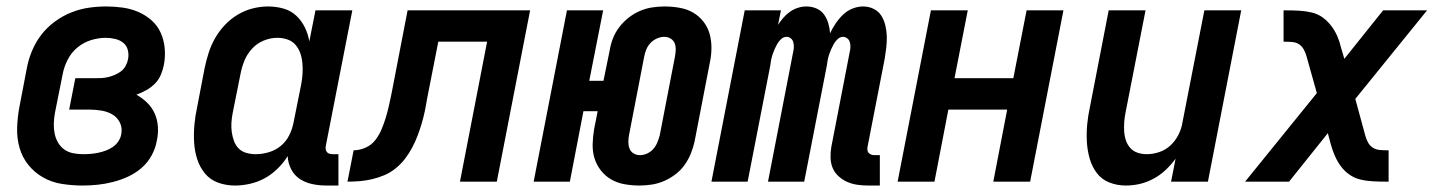

<svg xmlns="http://www.w3.org/2000/svg" viewBox="-20 -562 4440 594"><path d="M236 12Q203 12 171.5 7Q140 2 113.5 -13Q87 -28 68 -51.5Q49 -75 40.5 -104.5Q32 -134 33 -166.5Q34 -199 40 -231L63 -351Q68 -378 79 -404.5Q90 -431 107.5 -454Q125 -477 149.5 -495Q174 -513 200.5 -523.5Q227 -534 254 -538Q281 -542 308 -542Q334 -542 359.5 -538.5Q385 -535 408 -525Q431 -515 449 -499Q467 -483 477 -461Q487 -439 489.5 -413.5Q492 -388 487 -361Q484 -346 477.5 -330.5Q471 -315 459 -303Q447 -291 432.5 -283Q418 -275 402 -269Q420 -259 435 -244.5Q450 -230 458.5 -211Q467 -192 468.5 -170Q470 -148 465 -126Q461 -103 449 -81Q437 -59 418 -42.5Q399 -26 376 -15.5Q353 -5 329.5 1Q306 7 282.5 9.5Q259 12 236 12ZM238 -85Q249 -85 261 -86Q273 -87 284.5 -89.5Q296 -92 307 -96Q318 -100 328.5 -107Q339 -114 346 -124.5Q353 -135 355 -146Q359 -166 351 -182.5Q343 -199 327.5 -208Q312 -217 293 -220Q274 -223 255 -223H194L213 -320H274Q284 -320 294 -320.5Q304 -321 314.5 -323.5Q325 -326 335.5 -330.5Q346 -335 354.5 -341.5Q363 -348 368.5 -358Q374 -368 376 -378Q379 -393 375.5 -407Q372 -421 361.5 -429.5Q351 -438 336.5 -441.5Q322 -445 307 -445Q285 -445 262 -438Q239 -431 220 -415.5Q201 -400 189.5 -377.5Q178 -355 174 -333L150 -213Q147 -197 146.5 -180.5Q146 -164 149 -149Q152 -134 159.5 -121Q167 -108 179 -99.5Q191 -91 206 -88Q221 -85 238 -85Z M707 12Q679 12 654.5 3Q630 -6 614 -25.5Q598 -45 590 -70Q582 -95 580.5 -122Q579 -149 581.5 -176.5Q584 -204 590 -231L613 -351Q618 -375 625.5 -398.5Q633 -422 645.5 -444Q658 -466 676 -485Q694 -504 716 -517Q738 -530 762 -536Q786 -542 809 -542Q834 -542 857 -535.5Q880 -529 896.5 -513.5Q913 -498 923 -477.5Q933 -457 937 -434L956 -530H1070L988 -111Q987 -106 987.5 -101Q988 -96 991 -92Q994 -88 999 -86.5Q1004 -85 1009 -85H1027V12H990Q967 12 946 7.5Q925 3 908 -8Q891 -19 881 -38Q871 -57 870 -79Q857 -58 838.5 -40Q820 -22 799 -10.5Q778 1 754 6.5Q730 12 707 12ZM771 -85Q791 -85 811.5 -91Q832 -97 848.5 -110.5Q865 -124 874.5 -143Q884 -162 888 -182L912 -302Q915 -318 916 -334.5Q917 -351 915.5 -367Q914 -383 909 -397.5Q904 -412 894 -423.5Q884 -435 869 -440Q854 -445 838 -445Q817 -445 796 -436.5Q775 -428 759.5 -411Q744 -394 736 -374Q728 -354 724 -333L700 -213Q697 -198 696 -183Q695 -168 697 -153.5Q699 -139 704 -125.5Q709 -112 718.5 -102.5Q728 -93 742 -89Q756 -85 771 -85Z M1403 0 1487 -433H1336L1301 -255Q1298 -236 1294 -217Q1290 -198 1284.5 -179.5Q1279 -161 1272 -142.5Q1265 -124 1255.5 -106Q1246 -88 1233.5 -71.5Q1221 -55 1204.5 -41.5Q1188 -28 1169 -20Q1150 -12 1130.5 -7.5Q1111 -3 1092 -1.5Q1073 0 1055 0L1074 -97Q1092 -97 1110.5 -105Q1129 -113 1141 -128.5Q1153 -144 1160.5 -162Q1168 -180 1173.5 -198Q1179 -216 1183 -234Q1187 -252 1191 -271L1241 -530H1620L1517 0Z M1958 12Q1935 12 1912.5 8Q1890 4 1871.5 -6.5Q1853 -17 1839.5 -34Q1826 -51 1819.5 -71.5Q1813 -92 1813.5 -115.5Q1814 -139 1818 -162L1829 -218H1785L1743 0H1631L1734 -530H1846L1803 -312H1847L1866 -405Q1869 -424 1876 -442.5Q1883 -461 1895.5 -477.5Q1908 -494 1924.5 -507Q1941 -520 1959.5 -528Q1978 -536 1997.5 -539Q2017 -542 2036 -542Q2059 -542 2082 -538Q2105 -534 2123.5 -523.5Q2142 -513 2155.5 -496Q2169 -479 2175 -458.5Q2181 -438 2181 -414.5Q2181 -391 2176 -368L2129 -125Q2125 -106 2117.5 -87.5Q2110 -69 2098.5 -52.5Q2087 -36 2070 -23Q2053 -10 2034.5 -2Q2016 6 1996.5 9Q1977 12 1958 12ZM1959 -82Q1971 -82 1982 -87Q1993 -92 2001 -101Q2009 -110 2013.5 -121Q2018 -132 2021 -143L2068 -386Q2070 -397 2070.5 -407.5Q2071 -418 2067.5 -427.5Q2064 -437 2055 -442.5Q2046 -448 2035 -448Q2024 -448 2012.5 -443Q2001 -438 1992.5 -429Q1984 -420 1979.5 -409Q1975 -398 1973 -387L1926 -144Q1924 -133 1924 -122.5Q1924 -112 1927.5 -102.5Q1931 -93 1940 -87.5Q1949 -82 1959 -82Z M2666 12Q2648 12 2631.5 9.5Q2615 7 2600.5 0.5Q2586 -6 2574 -17Q2562 -28 2556 -42.5Q2550 -57 2549.5 -74Q2549 -91 2552 -108L2609 -402Q2611 -410 2611 -417.5Q2611 -425 2609 -432Q2607 -439 2601 -443.5Q2595 -448 2588 -448Q2579 -448 2571.5 -441Q2564 -434 2559.5 -426Q2555 -418 2551.5 -410Q2548 -402 2545 -393Q2542 -384 2540.5 -375.5Q2539 -367 2538 -359L2468 0H2356L2434 -402Q2436 -410 2436 -417.5Q2436 -425 2434 -432Q2432 -439 2426.5 -443.5Q2421 -448 2413 -448Q2404 -448 2396.5 -441Q2389 -434 2384.5 -426Q2380 -418 2376.5 -410Q2373 -402 2370 -393Q2367 -384 2365.5 -375.5Q2364 -367 2363 -359L2293 0H2181L2284 -530H2396L2387 -485Q2394 -496 2403.5 -507Q2413 -518 2424.5 -526Q2436 -534 2449 -538Q2462 -542 2475 -542Q2492 -542 2506.5 -535.5Q2521 -529 2529.5 -517Q2538 -505 2542.5 -490Q2547 -475 2548 -459Q2555 -474 2565 -489Q2575 -504 2588 -516.5Q2601 -529 2617.5 -535.5Q2634 -542 2650 -542Q2668 -542 2683 -534.5Q2698 -527 2706.5 -513.5Q2715 -500 2719 -483.5Q2723 -467 2723.5 -450Q2724 -433 2722 -415.5Q2720 -398 2717 -380L2664 -108Q2663 -103 2663.5 -98Q2664 -93 2667 -89.5Q2670 -86 2674.5 -84Q2679 -82 2685 -82H2702V12Z M2757 0 2860 -530H2974L2933 -320H3115L3156 -530H3270L3167 0H3053L3096 -223H2914L2871 0Z M3463 12Q3436 12 3412 2.5Q3388 -7 3373 -27Q3358 -47 3351 -72Q3344 -97 3342.5 -123.5Q3341 -150 3343.5 -177Q3346 -204 3352 -231L3410 -530H3524L3462 -213Q3459 -198 3458 -183.5Q3457 -169 3458 -154.5Q3459 -140 3463.5 -127Q3468 -114 3477 -104Q3486 -94 3499.5 -89.5Q3513 -85 3528 -85Q3547 -85 3566.5 -91.5Q3586 -98 3601 -112Q3616 -126 3625.5 -144.5Q3635 -163 3638 -182L3706 -530H3820L3717 0H3603L3617 -71Q3603 -52 3586 -36Q3569 -20 3548.5 -9Q3528 2 3506.5 7Q3485 12 3463 12Z M4270 0Q4249 0 4228.5 -1Q4208 -2 4189 -6.5Q4170 -11 4154.5 -22Q4139 -33 4128 -48Q4117 -63 4109.5 -80.5Q4102 -98 4097 -116L4088 -150L3968 0H3832L4054 -274L4022 -388Q4019 -399 4013.5 -409Q4008 -419 3999 -425Q3990 -431 3978 -432Q3966 -433 3953 -433H3951V-530H3957Q3978 -530 3998 -529Q4018 -528 4037.5 -523.5Q4057 -519 4072 -508Q4087 -497 4098.5 -482Q4110 -467 4117.5 -449.5Q4125 -432 4129 -414L4139 -380L4259 -530H4395L4173 -256L4204 -142Q4207 -131 4212.5 -121Q4218 -111 4227.5 -105Q4237 -99 4249 -98Q4261 -97 4274 -97H4276V0Z"/></svg>

Font: Lode Term
Style: Bold Italic
Weight: 700
Italic angle: -11°
Monospace: yes
Designer: Belleve Invis
Foundry: Belleve Invis
Version: Version 29.2.0